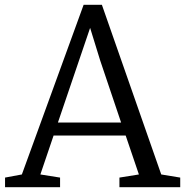

<svg xmlns="http://www.w3.org/2000/svg" viewBox="-20 -779 770 799"><path d="M71 -53 328 -759H404L651 -53L730 -40V0H477V-40L558 -53L503 -215H203L148 -53L230 -40V0H1V-40ZM397 -527 355 -663 221 -269H484Z"/></svg>

Font: Grenzecho Serif
Style: Serif-Regular
Weight: 400
Designer: Dan Reynolds
Foundry: Dan Reynolds
Version: Version 1.001; ttfautohint (v1.1) -l 5 -r 5 -G 72 -x 0 -D la